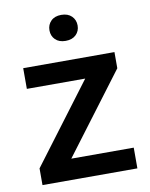

<svg xmlns="http://www.w3.org/2000/svg" viewBox="-83 -794 669 856"><g transform="rotate(-10 251.5 -366.5)"><path d="M469.2 -93.8V0H39.6V-75.7L309.6 -434.6H45.4V-528.3H458.5V-455.1L186.5 -93.8ZM189.9 -673.8Q189.9 -699.2 206.8 -716.1Q223.6 -732.9 253.4 -732.9Q283.2 -732.9 300.3 -716.1Q317.4 -699.2 317.4 -673.8Q317.4 -648.4 300.3 -631.8Q283.2 -615.2 253.4 -615.2Q223.6 -615.2 206.8 -631.8Q189.9 -648.4 189.9 -673.8Z"/></g></svg>

Font: Vazirmatn RD UI FD Medium
Style: Regular
Weight: 500
Designer: Saber Rastikerdar
Foundry: Saber Rastikerdar
Version: Version 33.003